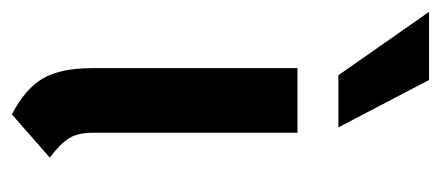

<svg xmlns="http://www.w3.org/2000/svg" viewBox="-245 -502 744 324"><g transform="rotate(90 127.0 -340.0)"><path d="M80 -123V-470H189V-125Q189 -100 198 -85Q207 -70 231 -52L158 12Q114 -11 97 -41Q80 -71 80 -123ZM-15 -692H100L180 -539H92Z"/></g></svg>

Font: KoHo SemiBold
Style: Regular
Weight: 600
Designer: Cadson Demak & Katatrad Team
Foundry: Cadson Demak Co.,Ltd.
Version: Version 1.000; ttfautohint (v1.6)